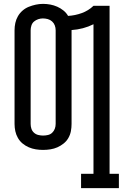

<svg xmlns="http://www.w3.org/2000/svg" viewBox="-20 -765 640 990"><path d="M398 205V131H462V-640Q436 -627 407.5 -619.5Q379 -612 349 -610Q349 -610 349 -609.5Q349 -609 349 -609V-126Q349 -107 345.5 -88.5Q342 -70 332.5 -53.5Q323 -37 308 -25Q293 -13 276 -5.5Q259 2 240 5Q221 8 202 8Q183 8 164.5 5Q146 2 128.5 -5.5Q111 -13 96.5 -25Q82 -37 72.5 -53.5Q63 -70 59 -88.5Q55 -107 55 -126V-609Q55 -628 59 -646.5Q63 -665 72.5 -681.5Q82 -698 96.5 -710.5Q111 -723 128.5 -730Q146 -737 164.5 -741Q183 -745 202 -745Q221 -745 239.5 -741.5Q258 -738 275 -730.5Q292 -723 307 -711Q322 -699 331 -683Q367 -685 401.5 -697.5Q436 -710 462 -735H545V131H593V205ZM202 -66Q215 -66 227.5 -69Q240 -72 249 -80.5Q258 -89 262.5 -101Q267 -113 267 -126V-609Q267 -622 262.5 -634Q258 -646 248.5 -654.5Q239 -663 226.5 -666.5Q214 -670 201 -670Q189 -670 177 -666Q165 -662 155.5 -654Q146 -646 142 -633.5Q138 -621 138 -609V-126Q138 -113 142 -101Q146 -89 155.5 -80.5Q165 -72 177.5 -69Q190 -66 202 -66Z"/></svg>

Font: Iosevka Slab Extended
Style: Regular
Weight: 400
Width: 7
Monospace: yes
Designer: Belleve Invis
Foundry: Belleve Invis
Version: Version 11.1.1; ttfautohint (v1.8.3)